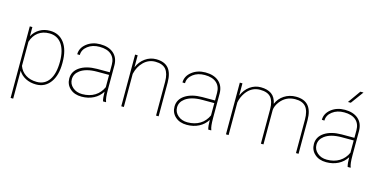

<svg xmlns="http://www.w3.org/2000/svg" viewBox="-87 -1221 3749 1895"><g transform="rotate(15 1787.5 -273.5)"><path d="M487.8 -267.6C487.8 -267.6 487.8 -267.6 487.8 -267.6C487.8 -353 470.2 -419.9 434.6 -467.3C398.9 -514.6 350.6 -538.1 288.6 -538.1C288.6 -538.1 288.6 -538.1 288.6 -538.1C249 -538.1 213.9 -529.3 183.1 -511.2C152.3 -493.2 127.4 -467.8 109.4 -434.1C109.4 -434.1 109.4 -528.3 109.4 -528.3C109.4 -528.3 83 -528.3 83 -528.3C83 -528.3 83 203.1 83 203.1C83 203.1 109.4 203.1 109.4 203.1C109.4 203.1 109.4 -82 109.4 -82C109.4 -82 109.4 -82 109.4 -82C127 -53.2 151.4 -30.8 182.6 -14.6C213.9 1.5 249.5 9.8 289.6 9.8C289.6 9.8 289.6 9.8 289.6 9.8C350.6 9.8 398.9 -14.6 434.6 -63C470.2 -111.3 487.8 -176.8 487.8 -259.3C487.8 -259.3 487.8 -267.6 487.8 -267.6ZM460.9 -269.5C460.9 -187 445.8 -124 416 -81.1C386.2 -38.1 344.2 -16.6 290 -16.6C290 -16.6 290 -16.6 290 -16.6C245.6 -16.6 207.5 -26.9 176.8 -46.9C145.5 -66.9 123 -94.7 109.4 -131.3C109.4 -131.3 109.4 -378.4 109.4 -378.4C109.4 -378.4 109.4 -378.4 109.4 -378.4C123 -421.4 145.5 -454.6 176.3 -477.5C207 -500.5 244.6 -511.7 289.1 -511.7C289.1 -511.7 289.1 -511.7 289.1 -511.7C343.3 -511.7 385.7 -490.2 416 -447.8C445.8 -404.8 460.9 -345.2 460.9 -269.5C460.9 -269.5 460.9 -269.5 460.9 -269.5Z M1002.9 0C1002.9 0 1002.9 -4.4 1002.9 -4.4C1002.9 -4.4 1002.9 -4.4 1002.9 -4.4C993.7 -25.4 989.3 -64.5 989.3 -122.6C989.3 -122.6 989.3 -375 989.3 -375C989.3 -375 989.3 -375 989.3 -375C988.3 -426.8 971.2 -466.8 937.5 -495.6C903.8 -523.9 858.9 -538.1 801.8 -538.1C801.8 -538.1 801.8 -538.1 801.8 -538.1C747.1 -538.1 700.7 -522.9 663.1 -493.2C625.5 -463.4 606.4 -426.8 606.4 -383.8C606.4 -383.8 632.8 -382.8 632.8 -382.8C632.8 -382.8 632.8 -382.8 632.8 -382.8C632.8 -419.4 648.9 -449.7 681.2 -474.6C713.4 -499.5 753.4 -511.7 801.8 -511.7C801.8 -511.7 801.8 -511.7 801.8 -511.7C853.5 -511.7 893.6 -499.5 921.4 -475.1C949.2 -450.7 962.9 -416.5 962.9 -372.1C962.9 -372.1 962.9 -294.9 962.9 -294.9C962.9 -294.9 832.5 -294.9 832.5 -294.9C832.5 -294.9 832.5 -294.9 832.5 -294.9C759.8 -294.4 701.7 -279.3 658.2 -250.5C614.3 -221.2 592.3 -182.1 592.3 -133.8C592.3 -133.8 592.3 -133.8 592.3 -133.8C592.3 -91.3 607.4 -56.6 637.2 -30.3C667 -3.4 706.1 9.8 754.9 9.8C754.9 9.8 754.9 9.8 754.9 9.8C800.3 9.8 841.3 0.5 877.4 -18.1C913.6 -36.6 941.9 -63 962.9 -96.7C962.9 -96.7 962.9 -96.7 962.9 -96.7C962.9 -54.7 966.3 -22.5 972.7 0C972.7 0 1002.9 0 1002.9 0ZM754.9 -16.1C715.3 -16.1 683.1 -27.3 657.2 -49.8C631.3 -72.3 618.7 -99.6 618.7 -131.8C618.7 -131.8 618.7 -131.8 618.7 -131.8C618.7 -168.5 634.8 -198.7 667.5 -223.1C667.5 -223.1 667.5 -223.1 667.5 -223.1C707.5 -252.9 765.1 -268.1 840.8 -268.1C840.8 -268.1 962.9 -268.1 962.9 -268.1C962.9 -268.1 962.9 -142.6 962.9 -142.6C962.9 -142.6 962.9 -142.6 962.9 -142.6C944.8 -102.5 918.5 -71.3 882.8 -49.3C847.2 -27.3 804.2 -16.1 754.9 -16.1C754.9 -16.1 754.9 -16.1 754.9 -16.1Z M1185.5 -528.3C1185.5 -528.3 1159.2 -528.3 1159.2 -528.3C1159.2 -528.3 1159.2 0 1159.2 0C1159.2 0 1185.5 0 1185.5 0C1185.5 0 1185.5 -338.4 1185.5 -338.4C1185.5 -338.4 1185.5 -338.4 1185.5 -338.4C1197.3 -389.6 1219.7 -431.2 1253.4 -463.9C1286.6 -496.1 1326.2 -512.2 1371.6 -512.2C1371.6 -512.2 1371.6 -512.2 1371.6 -512.2C1420.9 -512.2 1457 -498.5 1480 -471.7C1502.9 -444.3 1514.2 -402.3 1514.6 -345.7C1514.6 -345.7 1514.6 0 1514.6 0C1514.6 0 1541 0 1541 0C1541 0 1541 -344.7 1541 -344.7C1541 -344.7 1541 -344.7 1541 -344.7C1540.5 -409.7 1526.9 -458 1499.5 -490.2C1471.7 -522 1429.7 -538.1 1373 -538.1C1373 -538.1 1373 -538.1 1373 -538.1C1332.5 -538.1 1295.4 -526.4 1261.7 -502.4C1228 -478.5 1202.6 -446.3 1185.5 -405.3C1185.5 -405.3 1185.5 -528.3 1185.5 -528.3Z M2078.1 0C2078.1 0 2078.1 -4.4 2078.1 -4.4C2078.1 -4.4 2078.1 -4.4 2078.1 -4.4C2068.8 -25.4 2064.5 -64.5 2064.5 -122.6C2064.5 -122.6 2064.5 -375 2064.5 -375C2064.5 -375 2064.5 -375 2064.5 -375C2063.5 -426.8 2046.4 -466.8 2012.7 -495.6C1979 -523.9 1934.1 -538.1 1877 -538.1C1877 -538.1 1877 -538.1 1877 -538.1C1822.3 -538.1 1775.9 -522.9 1738.3 -493.2C1700.7 -463.4 1681.6 -426.8 1681.6 -383.8C1681.6 -383.8 1708 -382.8 1708 -382.8C1708 -382.8 1708 -382.8 1708 -382.8C1708 -419.4 1724.1 -449.7 1756.3 -474.6C1788.6 -499.5 1828.6 -511.7 1877 -511.7C1877 -511.7 1877 -511.7 1877 -511.7C1928.7 -511.7 1968.8 -499.5 1996.6 -475.1C2024.4 -450.7 2038.1 -416.5 2038.1 -372.1C2038.1 -372.1 2038.1 -294.9 2038.1 -294.9C2038.1 -294.9 1907.7 -294.9 1907.7 -294.9C1907.7 -294.9 1907.7 -294.9 1907.7 -294.9C1835 -294.4 1776.9 -279.3 1733.4 -250.5C1689.5 -221.2 1667.5 -182.1 1667.5 -133.8C1667.5 -133.8 1667.5 -133.8 1667.5 -133.8C1667.5 -91.3 1682.6 -56.6 1712.4 -30.3C1742.2 -3.4 1781.2 9.8 1830.1 9.8C1830.1 9.8 1830.1 9.8 1830.1 9.8C1875.5 9.8 1916.5 0.5 1952.6 -18.1C1988.8 -36.6 2017.1 -63 2038.1 -96.7C2038.1 -96.7 2038.1 -96.7 2038.1 -96.7C2038.1 -54.7 2041.5 -22.5 2047.9 0C2047.9 0 2078.1 0 2078.1 0ZM1830.1 -16.1C1790.5 -16.1 1758.3 -27.3 1732.4 -49.8C1706.5 -72.3 1693.8 -99.6 1693.8 -131.8C1693.8 -131.8 1693.8 -131.8 1693.8 -131.8C1693.8 -168.5 1710 -198.7 1742.7 -223.1C1742.7 -223.1 1742.7 -223.1 1742.7 -223.1C1782.7 -252.9 1840.3 -268.1 1916 -268.1C1916 -268.1 2038.1 -268.1 2038.1 -268.1C2038.1 -268.1 2038.1 -142.6 2038.1 -142.6C2038.1 -142.6 2038.1 -142.6 2038.1 -142.6C2020 -102.5 1993.7 -71.3 1958 -49.3C1922.4 -27.3 1879.4 -16.1 1830.1 -16.1C1830.1 -16.1 1830.1 -16.1 1830.1 -16.1Z M2612.3 -351.6C2612.3 -351.6 2612.3 -351.6 2612.3 -351.6C2614.3 -378.4 2626 -406.7 2647.5 -435.5C2647.5 -435.5 2647.5 -435.5 2647.5 -435.5C2685.1 -485.8 2735.8 -511.2 2799.8 -512.2C2799.8 -512.2 2799.8 -512.2 2799.8 -512.2C2849.6 -512.7 2886.2 -499.5 2909.7 -471.7C2932.6 -443.8 2944.3 -400.9 2944.3 -342.8C2944.3 -342.8 2944.3 0 2944.3 0C2944.3 0 2970.7 0 2970.7 0C2970.7 0 2970.7 -344.7 2970.7 -344.7C2970.7 -344.7 2970.7 -344.7 2970.7 -344.7C2970.2 -409.2 2956.5 -457.5 2928.7 -489.7C2900.9 -522 2858.4 -538.1 2801.3 -538.1C2801.3 -538.1 2801.3 -538.1 2801.3 -538.1C2757.8 -538.1 2718.3 -526.9 2683.1 -504.4C2647.9 -481.4 2622.6 -451.2 2606.9 -413.1C2606.9 -413.1 2606.9 -413.1 2606.9 -413.1C2598.1 -457.5 2579.6 -489.3 2551.8 -508.8C2523.4 -528.3 2487.3 -538.1 2442.9 -538.1C2442.9 -538.1 2442.9 -538.1 2442.9 -538.1C2402.3 -538.1 2365.7 -526.4 2332.5 -502.9C2299.3 -479.5 2273.9 -446.3 2255.9 -403.3C2255.9 -403.3 2255.9 -528.3 2255.9 -528.3C2255.9 -528.3 2229 -528.3 2229 -528.3C2229 -528.3 2229 0 2229 0C2229 0 2255.9 0 2255.9 0C2255.9 0 2255.9 -334 2255.9 -334C2255.9 -334 2255.9 -334 2255.9 -334C2263.2 -371.1 2277.3 -404.8 2299.3 -435.5C2299.3 -435.5 2299.3 -435.5 2299.3 -435.5C2335.9 -486.8 2383.3 -512.2 2441.4 -512.2C2441.4 -512.2 2441.4 -512.2 2441.4 -512.2C2491.7 -512.2 2528.3 -499.5 2551.3 -473.6C2574.2 -447.8 2585.4 -408.2 2585.9 -355C2585.9 -355 2585.9 0 2585.9 0C2585.9 0 2612.3 0 2612.3 0C2612.3 0 2612.3 -351.6 2612.3 -351.6Z M3502.4 0C3502.4 0 3502.4 -4.4 3502.4 -4.4C3502.4 -4.4 3502.4 -4.4 3502.4 -4.4C3493.2 -25.4 3488.8 -64.5 3488.8 -122.6C3488.8 -122.6 3488.8 -375 3488.8 -375C3488.8 -375 3488.8 -375 3488.8 -375C3487.8 -426.8 3470.7 -466.8 3437 -495.6C3403.3 -523.9 3358.4 -538.1 3301.3 -538.1C3301.3 -538.1 3301.3 -538.1 3301.3 -538.1C3246.6 -538.1 3200.2 -522.9 3162.6 -493.2C3125 -463.4 3106 -426.8 3106 -383.8C3106 -383.8 3132.3 -382.8 3132.3 -382.8C3132.3 -382.8 3132.3 -382.8 3132.3 -382.8C3132.3 -419.4 3148.4 -449.7 3180.7 -474.6C3212.9 -499.5 3252.9 -511.7 3301.3 -511.7C3301.3 -511.7 3301.3 -511.7 3301.3 -511.7C3353 -511.7 3393.1 -499.5 3420.9 -475.1C3448.7 -450.7 3462.4 -416.5 3462.4 -372.1C3462.4 -372.1 3462.4 -294.9 3462.4 -294.9C3462.4 -294.9 3332 -294.9 3332 -294.9C3332 -294.9 3332 -294.9 3332 -294.9C3259.3 -294.4 3201.2 -279.3 3157.7 -250.5C3113.8 -221.2 3091.8 -182.1 3091.8 -133.8C3091.8 -133.8 3091.8 -133.8 3091.8 -133.8C3091.8 -91.3 3106.9 -56.6 3136.7 -30.3C3166.5 -3.4 3205.6 9.8 3254.4 9.8C3254.4 9.8 3254.4 9.8 3254.4 9.8C3299.8 9.8 3340.8 0.5 3377 -18.1C3413.1 -36.6 3441.4 -63 3462.4 -96.7C3462.4 -96.7 3462.4 -96.7 3462.4 -96.7C3462.4 -54.7 3465.8 -22.5 3472.2 0C3472.2 0 3502.4 0 3502.4 0ZM3254.4 -16.1C3214.8 -16.1 3182.6 -27.3 3156.7 -49.8C3130.9 -72.3 3118.2 -99.6 3118.2 -131.8C3118.2 -131.8 3118.2 -131.8 3118.2 -131.8C3118.2 -168.5 3134.3 -198.7 3167 -223.1C3167 -223.1 3167 -223.1 3167 -223.1C3207 -252.9 3264.6 -268.1 3340.3 -268.1C3340.3 -268.1 3462.4 -268.1 3462.4 -268.1C3462.4 -268.1 3462.4 -142.6 3462.4 -142.6C3462.4 -142.6 3462.4 -142.6 3462.4 -142.6C3444.3 -102.5 3418 -71.3 3382.3 -49.3C3346.7 -27.3 3303.7 -16.1 3254.4 -16.1C3254.4 -16.1 3254.4 -16.1 3254.4 -16.1ZM3309.1 -620.1C3309.1 -620.1 3338.4 -620.1 3338.4 -620.1C3338.4 -620.1 3433.6 -750 3433.6 -750C3433.6 -750 3401.4 -750 3401.4 -750C3401.4 -750 3309.1 -620.1 3309.1 -620.1Z"/></g></svg>

Font: WOX
Style: Regular
Weight: 500
Designer: Google
Foundry: ""
Version: ""